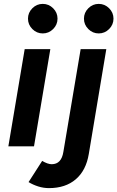

<svg xmlns="http://www.w3.org/2000/svg" viewBox="-20 -753 604 988"><path d="M23 0 107 -500H239L155 0ZM200 -581Q169 -581 146.5 -603.5Q124 -626 124 -657Q124 -688 146.5 -710.5Q169 -733 200 -733Q231 -733 253.5 -710.5Q276 -688 276 -657Q276 -626 253.5 -603.5Q231 -581 200 -581ZM232 215Q204 215 177 206.5Q150 198 127 184L197 75Q226 92 246 92Q296 92 306 29L395 -500H527L437 39Q423 124 370 169.5Q317 215 232 215ZM488 -581Q457 -581 434.5 -603.5Q412 -626 412 -657Q412 -688 434.5 -710.5Q457 -733 488 -733Q519 -733 541.5 -710.5Q564 -688 564 -657Q564 -626 541.5 -603.5Q519 -581 488 -581Z"/></svg>

Font: Figtree
Style: Bold Italic
Weight: 700
Italic angle: -9.5°
Foundry: Erik Kennedy
Version: Version 2.001;gftools[0.9.30]